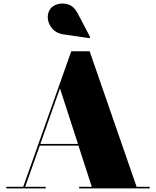

<svg xmlns="http://www.w3.org/2000/svg" viewBox="-20 -1051 870 1071"><path d="M335 -859Q295 -865 272.8 -889.8Q250.5 -914.5 247 -945.5Q243.5 -976.5 260 -1000.5Q273.5 -1020 302.5 -1028Q331.5 -1036 362.2 -1025.5Q393 -1015 412.5 -978L483 -844L479 -838ZM15 -9H109.5L377.5 -765H480L742 -9H815V0H421.5V-9H492L417.5 -239H202L120.5 -9H235V0H15ZM314.5 -558 205 -248H415Z"/></svg>

Font: Bodoni* 24pt Fatface
Style: Regular
Weight: 900
Version: Version 2.3